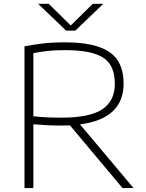

<svg xmlns="http://www.w3.org/2000/svg" viewBox="-20 -964 750 984"><path d="M105.5 0V-726.5Q148.5 -735 197.8 -741Q247 -747 313 -747Q467 -747 540.2 -697.8Q613.5 -648.5 613.5 -536Q613.5 -355.5 390 -326.5L664.5 0H608L338.5 -321.5Q316.5 -320.5 292.5 -320.5Q251.5 -320.5 219.5 -322.5Q187.5 -324.5 151 -327V0ZM294 -361Q441 -361 504.8 -404.2Q568.5 -447.5 568.5 -534Q568.5 -631 508.2 -669Q448 -707 313.5 -707Q259.5 -707 223.5 -702.8Q187.5 -698.5 151 -692V-368Q177 -365.5 197.5 -364Q218 -362.5 240.2 -361.8Q262.5 -361 294 -361ZM319 -807 175.5 -944.5H229.5L342.5 -833.5L455.5 -944.5H509.5L366 -807Z"/></svg>

Font: Encode Sans Expanded ExtraLight
Style: Regular
Weight: 200
Width: 7
Designer: Multiple Designers
Foundry: Impallari Type
Version: Version 3.000; ttfautohint (v1.8.3) -l 8 -r 50 -G 200 -x 14 